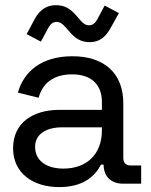

<svg xmlns="http://www.w3.org/2000/svg" viewBox="-20 -730 600 763"><path d="M381.5 -76H391.5C392.5 -27.5 422 0 469.5 0H541V-72.5H499C480.5 -72.5 470 -82.5 470 -103V-320C470 -438.5 394.5 -506.5 268 -506.5C141 -506.5 74 -442.5 51 -362L133.5 -341.5C148.5 -397.5 191 -434.5 266.5 -434.5C344.5 -434.5 385 -392.5 385 -324.5V-293.5H216.5C112.5 -293.5 32 -243.5 32 -140.5C32 -41.5 111.5 13.5 215 13.5C313.5 13.5 358 -31.5 381.5 -76ZM232 -60C165 -60 119.5 -91 119.5 -146.5C119.5 -198 165 -224 226.5 -224H385V-213C385 -116 324 -60 232 -60ZM142.5 -564.5 172 -619.5C180.5 -634 189.5 -643 205 -643C224 -643 234.5 -628.5 253.5 -607C279 -576.5 301.5 -562.5 337 -562.5C374 -562.5 399.5 -582 419.5 -618.5L452.5 -678L396 -708L366.5 -653C358.5 -638.5 349 -629.5 333.5 -629.5C314.5 -629.5 304 -644 285.5 -665.5C259.5 -696 237 -709.5 201.5 -709.5C165 -709.5 137.5 -690 118.5 -655.5L86 -594.5Z"/></svg>

Font: MCL Standard
Style: Regular
Weight: 400
Designer: Květoslav Bartoš
Foundry: Florian Karsten
Version: Version 1.001;Glyphs 3.2.3 (3260)